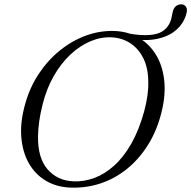

<svg xmlns="http://www.w3.org/2000/svg" viewBox="-20 -856 886 889"><path d="M843.5 -794.5Q832.5 -750.5 797.8 -719Q763 -687.5 706.5 -675.8Q650 -664 574 -679L565.5 -702.5Q587.5 -698.5 606.2 -696.2Q625 -694 642 -693.5Q704.5 -691.5 735 -713Q765.5 -734.5 774 -773.5L779.5 -800Q783 -817 793.5 -826.5Q804 -836 820 -836Q834 -835.5 841.2 -824.5Q848.5 -813.5 843.5 -794.5ZM511 -712.5Q573.5 -710 622.2 -681.5Q671 -653 701.8 -603Q732.5 -553 740.2 -485.5Q748 -418 728 -337Q707 -251.5 665.2 -185Q623.5 -118.5 567 -73.2Q510.5 -28 443.8 -6.2Q377 15.5 304.5 12.5Q241.5 10 192.2 -19.2Q143 -48.5 113.5 -100.2Q84 -152 78.5 -222.5Q73 -293 97.5 -378Q119 -453.5 160.8 -516Q202.5 -578.5 258.8 -623.5Q315 -668.5 379.5 -691.8Q444 -715 511 -712.5ZM319.5 -16.5Q368 -14 416.2 -31.8Q464.5 -49.5 508.5 -89Q552.5 -128.5 588 -191Q623.5 -253.5 647.5 -340Q658 -379.5 662.8 -414Q667.5 -448.5 666.5 -478Q666 -542.5 643.2 -587.2Q620.5 -632 582.8 -656.2Q545 -680.5 499 -683Q450 -686 400.8 -665.8Q351.5 -645.5 307.5 -604.8Q263.5 -564 229.8 -505.5Q196 -447 177.5 -373.5Q166.5 -330 161.5 -293.5Q156.5 -257 156 -226Q154.5 -124.5 200.2 -72Q246 -19.5 319.5 -16.5Z"/></svg>

Font: Fraunces Light
Style: Italic
Weight: 300
Italic angle: -16°
Version: Version 1.000;[b76b70a41]